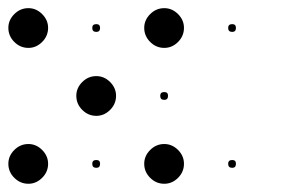

<svg xmlns="http://www.w3.org/2000/svg" viewBox="-28 -485 714 471"><path d="M208.3 -92.5Q217.5 -92.5 217.5 -83.3Q217.5 -73.3 208.3 -73.3Q198.3 -73.3 198.3 -83.3Q198.3 -92.5 208.3 -92.5ZM41.7 -131.7Q60.8 -131.7 75.4 -117.1Q90 -102.5 90 -83.3Q90 -63.3 75.4 -48.8Q60.8 -34.2 41.7 -34.2Q21.7 -34.2 7.1 -48.8Q-7.5 -63.3 -7.5 -83.3Q-7.5 -102.5 7.1 -117.1Q21.7 -131.7 41.7 -131.7ZM375 -259.2Q384.2 -259.2 384.2 -250Q384.2 -240 375 -240Q365 -240 365 -250Q365 -259.2 375 -259.2ZM208.3 -298.3Q227.5 -298.3 242.1 -283.8Q256.7 -269.2 256.7 -250Q256.7 -230 242.1 -215.4Q227.5 -200.8 208.3 -200.8Q188.3 -200.8 173.8 -215.4Q159.2 -230 159.2 -250Q159.2 -269.2 173.8 -283.8Q188.3 -298.3 208.3 -298.3ZM541.7 -425.8Q550.8 -425.8 550.8 -416.7Q550.8 -406.7 541.7 -406.7Q531.7 -406.7 531.7 -416.7Q531.7 -425.8 541.7 -425.8ZM375 -465Q394.2 -465 408.8 -450.4Q423.3 -435.8 423.3 -416.7Q423.3 -396.7 408.8 -382.1Q394.2 -367.5 375 -367.5Q355 -367.5 340.4 -382.1Q325.8 -396.7 325.8 -416.7Q325.8 -435.8 340.4 -450.4Q355 -465 375 -465ZM541.7 -92.5Q550.8 -92.5 550.8 -83.3Q550.8 -73.3 541.7 -73.3Q531.7 -73.3 531.7 -83.3Q531.7 -92.5 541.7 -92.5ZM375 -131.7Q394.2 -131.7 408.8 -117.1Q423.3 -102.5 423.3 -83.3Q423.3 -63.3 408.8 -48.8Q394.2 -34.2 375 -34.2Q355 -34.2 340.4 -48.8Q325.8 -63.3 325.8 -83.3Q325.8 -102.5 340.4 -117.1Q355 -131.7 375 -131.7ZM375 -259.2Q384.2 -259.2 384.2 -250Q384.2 -240 375 -240Q365 -240 365 -250Q365 -259.2 375 -259.2ZM208.3 -298.3Q227.5 -298.3 242.1 -283.8Q256.7 -269.2 256.7 -250Q256.7 -230 242.1 -215.4Q227.5 -200.8 208.3 -200.8Q188.3 -200.8 173.8 -215.4Q159.2 -230 159.2 -250Q159.2 -269.2 173.8 -283.8Q188.3 -298.3 208.3 -298.3ZM208.3 -425.8Q217.5 -425.8 217.5 -416.7Q217.5 -406.7 208.3 -406.7Q198.3 -406.7 198.3 -416.7Q198.3 -425.8 208.3 -425.8ZM41.7 -465Q60.8 -465 75.4 -450.4Q90 -435.8 90 -416.7Q90 -396.7 75.4 -382.1Q60.8 -367.5 41.7 -367.5Q21.7 -367.5 7.1 -382.1Q-7.5 -396.7 -7.5 -416.7Q-7.5 -435.8 7.1 -450.4Q21.7 -465 41.7 -465Z"/></svg>

Font: 0xA000-Dots-Mono
Style: Dots-Mono
Weight: 400
Version: Version 0.1